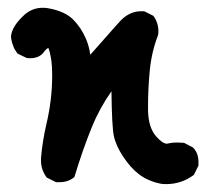

<svg xmlns="http://www.w3.org/2000/svg" viewBox="-20 -467 540 487"><path d="M130.9 -4.9Q127.9 -4.9 122.1 -4.9L98.6 -16.6Q84 -36.1 84 -59.6Q84 -62.5 84 -66.4Q87.9 -110.4 97.7 -152.3Q112.3 -213.9 112.3 -274.4Q112.3 -301.8 109.4 -319.3Q106.4 -336.9 102.5 -345.7Q95.7 -341.8 89.8 -333Q78.1 -319.3 56.6 -319.3Q48.8 -319.3 46.9 -320.3L24.4 -331.1Q16.6 -341.8 14.2 -348.6Q11.7 -355.5 10.7 -358.4Q8.8 -365.2 7.8 -374Q9.8 -398.4 37.1 -424.8Q58.6 -447.3 88.9 -447.3Q97.7 -447.3 106.4 -445.3Q145.5 -437.5 165.5 -417.5Q185.5 -397.5 198.2 -368.2Q206.1 -349.6 209 -328.1Q225.6 -346.7 239.3 -362.3Q272.5 -400.4 288.1 -417Q310.5 -438.5 337.9 -438.5Q340.8 -438.5 345.7 -438.5L369.1 -426.8Q381.8 -409.2 381.8 -387.7Q381.8 -380.9 380.9 -377.9Q364.3 -335 359.9 -288.1Q355.5 -241.2 355.5 -202.1Q355.5 -194.3 355.5 -186.5Q356.4 -143.6 376 -121.1Q392.6 -102.5 403.3 -102.5Q404.3 -102.5 411.1 -104Q418 -105.5 427.7 -105.5Q437.5 -105.5 447.3 -104.5L469.7 -92.8Q478.5 -83 481 -73.7Q483.4 -64.5 483.4 -58.6Q483.4 -52.7 483.4 -46.9L471.7 -23.4Q440.4 0 401.4 0Q393.6 0 387.7 -1Q354.5 -7.8 332 -25.4Q310.5 -42 292 -70.3Q273.4 -98.6 268.6 -123Q263.7 -147.5 262.7 -235.4Q232.4 -192.4 212.9 -144.5Q188.5 -84 168.9 -18.6L167 -16.6Q152.3 -4.9 130.9 -4.9Z"/></svg>

Font: JasonHandwriting2
Style: SemiBold
Weight: 600
Version: Version 1.04.7